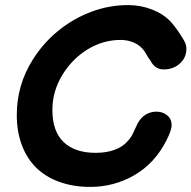

<svg xmlns="http://www.w3.org/2000/svg" viewBox="-20 -734 753 755"><path d="M335 1Q428 1 508 -45Q588 -91 634 -181Q655 -222 655 -242Q655 -266 637.5 -280.5Q620 -295 595 -295Q573 -295 554 -284Q535 -273 522 -250L503 -210Q497 -195 481 -178Q463 -157 431 -145Q399 -133 356 -133Q275 -133 230.5 -175Q186 -217 186 -302Q186 -373 223.5 -436.5Q261 -500 323 -539Q385 -577 454 -577Q483 -577 507.5 -566Q532 -555 547 -534Q555 -522 561 -511Q565 -504 570 -498Q574 -491 578 -485Q595 -461 624 -461Q661 -461 687 -484Q713 -507 713 -543Q713 -558 704 -574Q682 -613 652 -648Q623 -679 578 -696.5Q533 -714 484 -714Q409 -714 338.5 -687.5Q268 -661 208.5 -612.5Q149 -564 108 -498Q46 -399 46 -282Q46 -217 65.5 -164.5Q85 -112 121 -76Q159 -38 214 -18.5Q269 1 335 1Z"/></svg>

Font: Balsamiq Sans
Style: Bold Italic
Weight: 700
Italic angle: -12°
Designer: Michael Angeles
Foundry: Balsamiq SRL
Version: Version 1.020; ttfautohint (v1.8.4.7-5d5b);gftools[0.9.26]